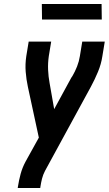

<svg xmlns="http://www.w3.org/2000/svg" viewBox="-20 -944 546 964"><path d="M182 0H69L70 -7Q75 -39 83.5 -70.5Q92 -102 108 -132L175 -253L120 -508Q112 -545 109 -583.5Q106 -622 112 -662L124 -735H237L225 -662Q220 -627 221.5 -593Q223 -559 229 -527L252 -396L338 -554Q340 -556 340.5 -557.5Q341 -559 342 -560L343 -561Q357 -585 367 -610.5Q377 -636 381 -662L393 -735H506L494 -662Q488 -622 472 -583.5Q456 -545 436 -508L206 -86Q196 -67 191 -47Q186 -27 183 -7ZM491 -846H191L190 -924H490Z"/></svg>

Font: Iosevka Term Curly Oblique
Style: Bold
Weight: 700
Italic angle: -9°
Designer: Belleve Invis
Foundry: Belleve Invis
Version: Version 32.3.0